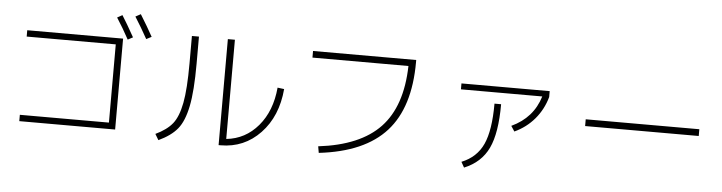

<svg xmlns="http://www.w3.org/2000/svg" viewBox="-51 -1088 5101 1357"><g transform="rotate(5 2500.0 -409.5)"><path d="M735 -812 771 -832Q805 -779 859 -682L823 -663Q781 -741 735 -812ZM863 -830 900 -850Q954 -763 990 -697L953 -678Q909 -758 863 -830ZM110 -667H790V-22H110V-67H742V-622H110Z M1273 -728H1323V-535Q1323 -342 1301 -233.5Q1279 -125 1234 -70Q1189 -15 1101 26L1076 -16Q1156 -54 1195.5 -103.5Q1235 -153 1254 -252Q1273 -351 1273 -535ZM1578 -24Q1713 -38 1803 -144Q1893 -250 1908 -417L1955 -411Q1938 -216 1823.5 -96Q1709 24 1542 24H1528V-728H1578Z M2135 -697H2867V-683Q2867 -360 2713.5 -190Q2560 -20 2238 17L2230 -29Q2525 -64 2667 -213.5Q2809 -363 2816 -650H2135Z M3200 -518V-560H3826V-518Q3801 -429 3743.5 -361Q3686 -293 3602 -254L3577 -292Q3730 -363 3777 -518ZM3248 -8Q3355 -51 3400 -149.5Q3445 -248 3445 -438H3492Q3492 -233 3441 -125.5Q3390 -18 3270 31Z M4097 -336V-384H4903V-336Z"/></g></svg>

Font: M PLUS 1p Light
Style: Regular
Weight: 300
Version: Version 1.061